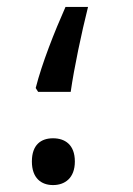

<svg xmlns="http://www.w3.org/2000/svg" viewBox="-20 -520 384 554"><path d="M90 -255H184C194 -325 215 -424 234 -500H169C137 -428 101 -337 83 -266ZM133 14C167 14 196 -6 196 -54C196 -103 167 -121 133 -121C99 -121 72 -103 72 -54C72 -6 99 14 133 14Z"/></svg>

Font: Noto Sans Arabic
Style: Regular
Weight: 400
Designer: Monotype Design Team, Nadine Chahine, Nizar Qandah and Khaled Hosny
Foundry: Monotype Imaging Inc.
Version: Version 2.012